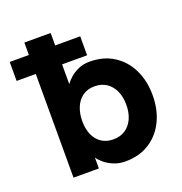

<svg xmlns="http://www.w3.org/2000/svg" viewBox="-132 -838 915 965"><g transform="rotate(-20 326.0 -355.5)"><path d="M377 -554.7V-656.2H0Q0 -645 0 -625.2Q0 -605.5 0 -585.7Q0 -565.9 0 -554.7ZM240.8 -251Q240.8 -292.5 254.3 -325.1Q267.9 -357.8 294 -376.7Q320.1 -395.5 357.6 -395.5Q395.4 -395.5 422.1 -377.4Q448.8 -359.3 463.1 -327.3Q477.3 -295.4 477.3 -253.9Q477.3 -212.4 463.1 -180.5Q448.8 -148.5 422.1 -130.4Q395.4 -112.3 357.6 -112.3Q321 -112.3 294.7 -129.7Q268.5 -147.1 254.6 -178.3Q240.8 -209.5 240.8 -251ZM102.5 -82Q102.5 -57.1 102.5 -38.6Q102.5 -20 102.5 -10Q102.5 0 102.5 0H238.1V-58.6Q246.5 -44.5 266.1 -27.8Q285.7 -11.1 314.2 0.8Q342.6 12.7 376.7 12.7Q451.1 12.7 505.2 -21.8Q559.3 -56.2 588.6 -116.4Q618 -176.6 618 -253.9Q618 -331.2 588.6 -391.4Q559.3 -451.6 505.2 -486Q451.1 -520.5 376.7 -520.5Q342.6 -520.5 316 -508.4Q289.5 -496.4 271.2 -479.9Q253 -463.5 243.2 -449.2V-722.7H102.5Z"/></g></svg>

Font: Giphurs SC
Style: Regular
Weight: 400
Version: Version 0.920